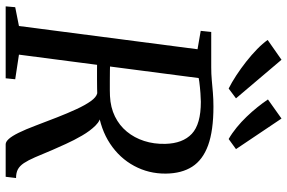

<svg xmlns="http://www.w3.org/2000/svg" viewBox="-192 -846 1037 694"><g transform="rotate(90 327.0 -498.5)"><path d="M2.5 0 5.5 -34.5 73.5 -48 157.5 -693.5 91 -705 95 -743H222.5Q247 -743 269 -745Q291 -747 314.5 -749Q338 -751 365 -751Q451.5 -751 504.5 -731.8Q557.5 -712.5 582 -674.2Q606.5 -636 607 -578.5Q607.5 -517 579.2 -464.5Q551 -412 499 -377.5Q447 -343 376 -333.5L393 -343Q413.5 -344.5 433 -325Q452.5 -305.5 469.5 -276.2Q486.5 -247 499.8 -217.5Q513 -188 521.5 -169Q537 -131.5 548 -106.2Q559 -81 569 -66Q579 -51 591.5 -44.2Q604 -37.5 623 -37.5L618.5 0H501Q492 0 481.8 -11.2Q471.5 -22.5 459.5 -46.8Q447.5 -71 433 -109.5Q418.5 -147.5 403.8 -185.5Q389 -223.5 374.2 -255.5Q359.5 -287.5 345 -307.8Q330.5 -328 316.5 -331Q313.5 -330.5 299.2 -330.5Q285 -330.5 266.2 -330.2Q247.5 -330 229.2 -330.2Q211 -330.5 200 -330.5L207 -377.5Q217 -377 234.8 -376.8Q252.5 -376.5 271.8 -376.5Q291 -376.5 306.2 -376.5Q321.5 -376.5 326.5 -377Q368 -379 400.5 -395Q433 -411 455.2 -438Q477.5 -465 489 -500.5Q500.5 -536 499.5 -577Q498 -640 463.2 -672.8Q428.5 -705.5 347.5 -705.5Q337 -705.5 316 -704Q295 -702.5 274.5 -699.8Q254 -697 244.5 -693.5L265.5 -727L177 -48L266 -34.5L262.5 0ZM518.5 -832.5 482 -806Q461 -818 440.5 -834.8Q420 -851.5 401.5 -870.8Q383 -890 367 -910Q351 -930 339 -948L408 -997ZM335 -832.5 299.5 -806Q277.5 -817 252.2 -833.5Q227 -850 202.2 -869.5Q177.5 -889 157 -909Q136.5 -929 124 -947L195.5 -997Z"/></g></svg>

Font: Merriweather 48pt
Style: Italic
Weight: 400
Italic angle: -7.8°
Version: Version 2.101